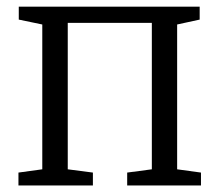

<svg xmlns="http://www.w3.org/2000/svg" viewBox="-20 -568 672 588"><path d="M36.5 0V-39.5L109.5 -49.5V-493L37.5 -508V-547.5H591.5V-508L522.5 -493V-49.5L595.5 -39.5V0H369.5V-39.5L445 -49.5V-498H187.5V-49.5L264.5 -39.5V0Z"/></svg>

Font: Merriweather 36pt Light
Style: Regular
Weight: 300
Designer: Eben Sorkin
Foundry: Eben Sorkin
Version: Version 2.100